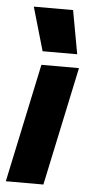

<svg xmlns="http://www.w3.org/2000/svg" viewBox="-52 -743 361 774"><g transform="rotate(5 128.5 -355.5)"><path d="M53 -711H212L244 -535H104ZM104 -480H256L154 0H2Z"/></g></svg>

Font: Prompt SemiBold
Style: Italic
Weight: 600
Italic angle: -12°
Designer: Katatrad Team
Foundry: CadsonDemak
Version: Version 1.001